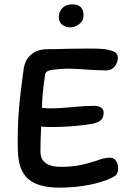

<svg xmlns="http://www.w3.org/2000/svg" viewBox="-20 -857 592 878"><path d="M362 -787C362 -818 347 -837 311 -837C280 -837 249 -820 249 -777C249 -749 273 -732 301 -732C326 -732 362 -750 362 -787ZM482 -136C462 -136 442 -130 418 -121C382 -110 335 -94 259 -94C174 -94 165 -138 165 -165C165 -197 166 -237 168 -278C183 -277 200 -276 215 -276C281 -276 355 -282 402 -291C442 -299 454 -315 454 -343C454 -361 439 -373 409 -373C382 -373 350 -371 318 -368C271 -364 221 -358 172 -364C172 -402 177 -450 186 -516C189 -532 204 -537 240 -540C256 -542 274 -543 289 -543C347 -543 405 -535 465 -535C505 -535 519 -573 519 -593C519 -620 493 -626 460 -632C436 -635 405 -635 382 -635C359 -635 328 -634 295 -634C260 -633 223 -632 194 -632C153 -632 98 -611 88 -541C67 -390 61 -310 61 -213C61 -112 61 1 252 1C351 1 436 -18 489 -43C511 -54 520 -60 520 -90C520 -109 510 -136 482 -136Z"/></svg>

Font: Itim
Style: Regular
Weight: 400
Designer: CadsonDemak Team
Foundry: Pablo Impallari
Version: Version 1.002;PS 001.002;hotconv 1.0.88;makeotf.lib2.5.64775